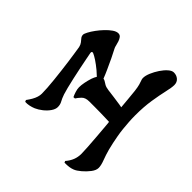

<svg xmlns="http://www.w3.org/2000/svg" viewBox="-124 -992 1247 1247"><g transform="rotate(-45 500.0 -368.0)"><path d="M148 -667 160 -672Q179 -658 196.5 -648Q214 -638 230.5 -633Q247 -628 262 -628Q283 -628 314.5 -630Q346 -632 383 -636Q420 -640 458.5 -644.5Q497 -649 533 -654Q569 -659 598.5 -663.5Q628 -668 647 -671Q665 -675 676.5 -684Q688 -693 698 -701.5Q708 -710 722 -710Q731 -710 751 -699.5Q771 -689 795 -671.5Q819 -654 841 -633Q863 -612 877 -591.5Q891 -571 891 -554Q891 -539 880 -530.5Q869 -522 854 -517Q839 -512 825.5 -509Q812 -506 806 -503Q777 -488 743.5 -471.5Q710 -455 671 -438Q645 -426 614 -414Q613 -406 609 -399Q602 -389 594.5 -375.5Q587 -362 584 -339Q581 -311 576.5 -281.5Q572 -252 568 -222Q566 -211 564 -201Q600 -204 631 -207Q675 -211 702 -214Q734 -218 751.5 -223Q769 -228 779 -232Q789 -236 798 -236Q820 -236 848.5 -224Q877 -212 904 -194Q931 -176 948.5 -156Q966 -136 966 -119Q966 -94 951 -76.5Q936 -59 910 -59Q887 -59 842 -69.5Q797 -80 733.5 -90Q670 -100 591 -100Q562 -100 532 -98Q502 -96 473 -93Q444 -90 416 -85Q388 -80 362 -74.5Q336 -69 313 -63Q273 -52 239 -39Q205 -26 182 -26Q160 -26 134.5 -45.5Q109 -65 88 -90Q67 -115 60 -133Q54 -148 51.5 -164.5Q49 -181 49 -207L60 -212Q84 -191 110.5 -180.5Q137 -170 168 -170Q187 -170 225.5 -172.5Q264 -175 315.5 -179Q367 -183 423 -188Q432 -189 441 -190Q442 -202 442 -215Q443 -245 443.5 -273Q444 -301 444 -327V-375Q444 -410 425.5 -427.5Q407 -445 392 -454L391 -467Q405 -474 425.5 -480.5Q446 -487 462 -487Q482 -487 507.5 -482Q533 -477 558 -469Q578 -462 592 -453Q607 -469 621 -485Q645 -514 661.5 -539Q678 -564 684 -579Q687 -586 683 -590Q679 -594 671 -592Q656 -589 624.5 -583Q593 -577 554.5 -569Q516 -561 477.5 -552.5Q439 -544 407.5 -536Q376 -528 361 -523Q332 -513 314.5 -503Q297 -493 274 -493Q254 -493 231.5 -508.5Q209 -524 190.5 -547.5Q172 -571 162 -594Q155 -611 151 -629.5Q147 -648 148 -667Z"/></g></svg>

Font: Early Summer Mincho Heavy
Style: Regular
Weight: 900
Designer: GuiWonder
Version: Version 1.002